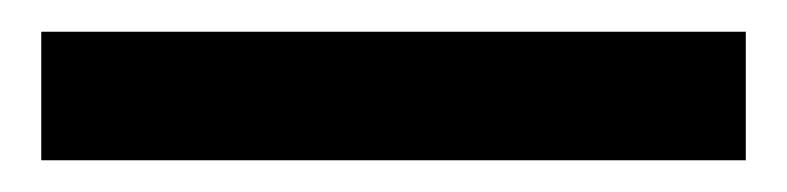

<svg xmlns="http://www.w3.org/2000/svg" viewBox="-20 -20 496 121"><path d="M6 81V0H450V81Z"/></svg>

Font: Faustina SemiBold
Style: Regular
Weight: 600
Designer: Alfonso Garcia
Foundry: http://www.omnibus-type.com
Version: Version 1.200